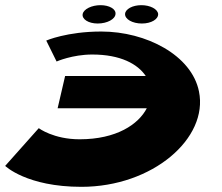

<svg xmlns="http://www.w3.org/2000/svg" viewBox="-29 -706 861 743"><path d="M360 -686C394 -686 420 -671 418 -652C417 -632 386 -615 349 -615C313 -615 287 -632 291 -652C295 -671 326 -686 360 -686ZM518 -686C552 -686 581 -671 583 -652C584 -632 557 -615 520 -615C483 -615 454 -632 455 -652C456 -671 484 -686 518 -686ZM279 -167C178 -167 121 -210 121 -210L-9 -64C-9 -64 74 17 286 17C562 17 778 -171 741 -352C713 -492 537 -584 363 -584C230 -584 150 -549 150 -549L190 -468C190 -468 251 -495 328 -495C438 -495 504 -458 535 -412H223L194 -287H539C507 -225 422 -167 279 -167Z"/></svg>

Font: Hussar Milosc
Style: Bold
Weight: 700
Foundry: Cannot Into Space Fonts
Version: Version 1.02